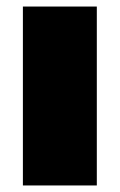

<svg xmlns="http://www.w3.org/2000/svg" viewBox="-20 -567 366 587"><path d="M50 -547H276V0H50Z"/></svg>

Font: CMG Sans Black
Style: Regular
Weight: 900
Designer: Julieta Ulanovsky
Foundry: Julieta Ulanovsky
Version: Version 7.200